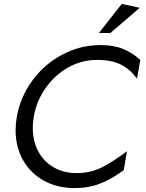

<svg xmlns="http://www.w3.org/2000/svg" viewBox="-20 -950 746 984"><path d="M374 -63Q305 -63 254 -93Q203 -123 175.5 -175.5Q148 -228 148 -295Q148 -319 153 -352Q167 -432 213.5 -498.5Q260 -565 329 -604Q398 -643 476 -643Q553 -643 600.5 -618.5Q648 -594 682 -547L699 -643Q658 -680 610 -699.5Q562 -719 495 -719Q392 -719 300 -670.5Q208 -622 146 -537.5Q84 -453 66 -351Q60 -315 60 -282Q60 -197 98 -129.5Q136 -62 205 -24Q274 14 363 14Q434 14 494 -9.5Q554 -33 614 -78L631 -175Q556 -119 499.5 -91Q443 -63 374 -63ZM487 -781H546L696 -910L604 -930Z"/></svg>

Font: Geom Light
Style: Italic
Weight: 300
Italic angle: -10°
Version: Version 1.102